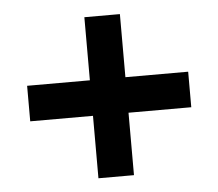

<svg xmlns="http://www.w3.org/2000/svg" viewBox="-42 -642 655 576"><g transform="rotate(-5 286.0 -353.5)"><path d="M339 -406H528V-299H339V-111H232V-299H43V-406H232V-596H339Z"/></g></svg>

Font: Noto Sans Tangsa
Style: Bold
Weight: 700
Version: Version 1.504